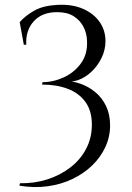

<svg xmlns="http://www.w3.org/2000/svg" viewBox="-20 -732 543 790"><path d="M217 -712Q278 -715 322 -695.5Q366 -676 390 -641.5Q414 -607 414 -563Q414 -527 398 -494Q382 -461 356.5 -437Q331 -413 301.5 -402.5Q272 -392 245 -399Q278 -399 311 -387.5Q344 -376 372 -353Q400 -330 416.5 -295.5Q433 -261 433 -216Q433 -169 413.5 -127Q394 -85 359.5 -51.5Q325 -18 278 4.5Q231 27 175.5 34.5Q120 42 60 32L62 22Q122 23 175 6Q228 -11 269.5 -43Q311 -75 334.5 -120Q358 -165 358 -219Q358 -276 331.5 -312.5Q305 -349 259 -366.5Q213 -384 153 -384L155 -394Q200 -394 243 -414Q286 -434 313.5 -472Q341 -510 338 -565Q337 -595 323.5 -621.5Q310 -648 283.5 -665Q257 -682 215 -682Q153 -682 119 -644.5Q85 -607 88 -548H78L61 -641Q85 -668 121.5 -688.5Q158 -709 217 -712Z"/></svg>

Font: Cinzel
Style: Regular
Weight: 400
Designer: Natanael Gama
Version: Version 2.000